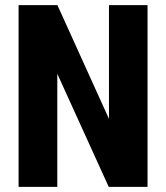

<svg xmlns="http://www.w3.org/2000/svg" viewBox="-20 -731 650 751"><path d="M557.1 -710.9V0H405.3L204.1 -442.4V0H52.7V-710.9H204.6L406.2 -266.1V-710.9Z"/></svg>

Font: Roboto Condensed ExtraBold
Style: Regular
Weight: 800
Designer: Christian Robertson
Foundry: Google
Version: Version 3.008; 2023